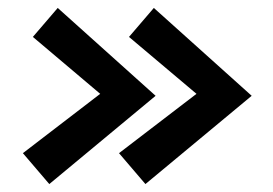

<svg xmlns="http://www.w3.org/2000/svg" viewBox="-20 -490 680 479"><path d="M62 -397.9 124 -470.2 368.2 -251 103 -30.8 37.1 -107.9 230 -255.9ZM301.8 -397.9 363.8 -470.2 607.9 -251 342.8 -30.8 276.9 -107.9 470.2 -255.9Z"/></svg>

Font: Preahvihear
Style: Regular
Weight: 400
Designer: Danh Hong
Version: Version 8.002; ttfautohint (v1.8.3)